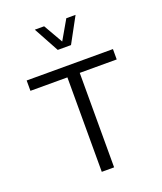

<svg xmlns="http://www.w3.org/2000/svg" viewBox="-168 -1057 984 1164"><g transform="rotate(-20 323.5 -474.5)"><path d="M364 0V-609.4H602.5V-676.2H45.9V-609.4H284.4V0ZM197.6 -948.7 286.4 -785.9H371.9L460.5 -948.7H400.9L329.2 -824.4L257.8 -948.7Z"/></g></svg>

Font: Estedad VF
Style: Regular
Weight: 100
Designer: Amin Abedi
Version: Version 7.3